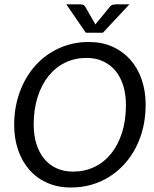

<svg xmlns="http://www.w3.org/2000/svg" viewBox="-20 -838 694 865"><path d="M43.9 0ZM636.2 -366.7Q636.2 -312 624.8 -263.2Q613.3 -214.4 591.8 -172.9Q570.3 -131.3 540 -98.1Q509.8 -64.9 472.4 -41.5Q435.1 -18.1 391.4 -5.6Q347.7 6.8 299.3 6.8Q240.2 6.8 192.9 -14.2Q145.5 -35.2 112.5 -72.8Q79.6 -110.4 61.8 -161.9Q43.9 -213.4 43.9 -274.9Q43.9 -356.4 69.6 -425Q95.2 -493.7 140.1 -543.5Q185.1 -593.3 246.8 -621.1Q308.6 -648.9 380.4 -648.9Q439.5 -648.9 486.8 -627.7Q534.2 -606.4 567.4 -568.8Q600.6 -531.2 618.4 -479.5Q636.2 -427.7 636.2 -366.7ZM547.4 -364.7Q547.4 -413.1 535.2 -452.4Q522.9 -491.7 500 -519.3Q477.1 -546.9 444.1 -562Q411.1 -577.1 369.6 -577.1Q317.4 -577.1 273.7 -555.9Q230 -534.7 198.5 -495.4Q167 -456.1 149.4 -400.6Q131.8 -345.2 131.8 -276.9Q131.8 -228.5 144 -189.5Q156.2 -150.4 179.2 -122.6Q202.1 -94.7 235.1 -79.8Q268.1 -64.9 309.1 -64.9Q361.8 -64.9 405.5 -85.9Q449.2 -106.9 480.7 -146Q512.2 -185.1 529.8 -240.5Q547.4 -295.9 547.4 -364.7ZM278.8 -818.4H339.4Q344.7 -818.4 352.1 -817.1Q359.4 -815.9 363.8 -808.1L405.3 -735.8L409.7 -727.5L416 -735.8L474.6 -807.1Q481.4 -815.4 489.3 -816.9Q497.1 -818.4 502.4 -818.4H563L443.4 -690.4H366.7Z"/></svg>

Font: Carlito
Style: Italic
Weight: 400
Italic angle: -7°
Designer: Lukasz Dziedzic
Foundry: tyPoland Lukasz Dziedzic
Version: Version 1.104